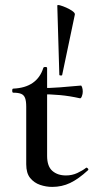

<svg xmlns="http://www.w3.org/2000/svg" viewBox="-20 -722 377 754"><path d="M185 12Q161 12 137.5 4Q114 -4 98.5 -23Q83 -42 83 -77V-303Q83 -325 78.5 -337Q74 -349 63 -353.5Q52 -358 32 -358Q28 -358 28 -366Q28 -374 32 -374Q79 -376 108.5 -396.5Q138 -417 150 -455Q151 -459 158 -459Q165 -459 165 -455V-110Q165 -69 185.5 -51Q206 -33 239 -33Q263 -33 283.5 -42.5Q304 -52 318 -63Q321 -65 325 -60.5Q329 -56 325 -53Q288 -19 255.5 -3.5Q223 12 185 12ZM294 -336Q254 -345 216.5 -348.5Q179 -352 136 -352V-376Q177 -376 215.5 -379Q254 -382 298 -386Q300 -386 302.5 -379Q305 -372 305 -362Q305 -353 301.5 -344Q298 -335 294 -336ZM205 -700Q205 -704 216 -701Q227 -698 240.5 -692Q254 -686 264.5 -678.5Q275 -671 274 -665L224 -427Q223 -425 218 -425.5Q213 -426 213 -428Z"/></svg>

Font: Cormorant Light SemiBold
Style: Regular
Weight: 600
Version: Version 4.000